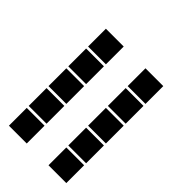

<svg xmlns="http://www.w3.org/2000/svg" viewBox="-43 -693 686 686"><g transform="rotate(-45 300.0 -350.0)"><path d="M6 -495Q5 -495 5 -495Q5 -495 5 -494V-406Q5 -405 5 -405Q5 -405 6 -405H94Q95 -405 95 -405Q95 -405 95 -406V-494Q95 -495 95 -495Q95 -495 94 -495ZM106 -495Q105 -495 105 -495Q105 -495 105 -494V-406Q105 -405 105 -405Q105 -405 106 -405H194Q195 -405 195 -405Q195 -405 195 -406V-494Q195 -495 195 -495Q195 -495 194 -495ZM206 -495Q205 -495 205 -495Q205 -495 205 -494V-406Q205 -405 205 -405Q205 -405 206 -405H294Q295 -405 295 -405Q295 -405 295 -406V-494Q295 -495 295 -495Q295 -495 294 -495ZM306 -495Q305 -495 305 -495Q305 -495 305 -494V-406Q305 -405 305 -405Q305 -405 306 -405H394Q395 -405 395 -405Q395 -405 395 -406V-494Q395 -495 395 -495Q395 -495 394 -495ZM406 -495Q405 -495 405 -495Q405 -495 405 -494V-406Q405 -405 405 -405Q405 -405 406 -405H494Q495 -405 495 -405Q495 -405 495 -406V-494Q495 -495 495 -495Q495 -495 494 -495ZM6 -295Q5 -295 5 -295Q5 -295 5 -294V-206Q5 -205 5 -205Q5 -205 6 -205H94Q95 -205 95 -205Q95 -205 95 -206V-294Q95 -295 95 -295Q95 -295 94 -295ZM106 -295Q105 -295 105 -295Q105 -295 105 -294V-206Q105 -205 105 -205Q105 -205 106 -205H194Q195 -205 195 -205Q195 -205 195 -206V-294Q195 -295 195 -295Q195 -295 194 -295ZM206 -295Q205 -295 205 -295Q205 -295 205 -294V-206Q205 -205 205 -205Q205 -205 206 -205H294Q295 -205 295 -205Q295 -205 295 -206V-294Q295 -295 295 -295Q295 -295 294 -295ZM306 -295Q305 -295 305 -295Q305 -295 305 -294V-206Q305 -205 305 -205Q305 -205 306 -205H394Q395 -205 395 -205Q395 -205 395 -206V-294Q395 -295 395 -295Q395 -295 394 -295ZM406 -295Q405 -295 405 -295Q405 -295 405 -294V-206Q405 -205 405 -205Q405 -205 406 -205H494Q495 -205 495 -205Q495 -205 495 -206V-294Q495 -295 495 -295Q495 -295 494 -295Z"/></g></svg>

Font: Doto Black
Style: Regular
Weight: 900
Version: Version 1.000